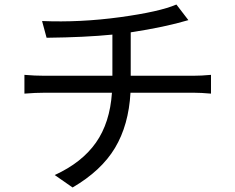

<svg xmlns="http://www.w3.org/2000/svg" viewBox="-20 -788 1040 849"><path d="M813 -699Q709 -668 558 -645V-453H834Q871 -453 913 -457V-374Q869 -378 836 -378H557Q549 -235 488.5 -134Q428 -33 301 41L222 -14Q342 -69 404 -157Q466 -245 475 -378H178Q136 -378 88 -374V-457Q134 -453 176 -453H477V-635Q358 -623 186 -621L166 -695Q335 -688 510.5 -712Q686 -736 760 -768Z"/></svg>

Font: Swei Fan Sans CJK TC
Style: Regular
Weight: 400
Version: Version 2.130